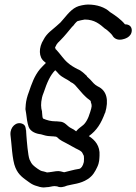

<svg xmlns="http://www.w3.org/2000/svg" viewBox="-20 -650 600 845"><path d="M172 -242C187 -287 201 -319 223 -341C228 -337 232 -332 239 -324C255 -308 274 -302 289 -291V-290L300 -284C302 -283 305 -280 310 -276C321 -263 334 -249 345 -236L355 -226C366 -214 379 -209 380 -203L379 -201L380 -200C385 -185 385 -183 377 -157C368 -126 355 -104 340 -95V-94H339C331 -88 323 -82 315 -72C309 -77 302 -82 293 -86C274 -95 267 -115 240 -115C234 -116 227 -116 225 -116C204 -116 186 -121 170 -128C167 -130 166 -141 165 -156V-158V-159C160 -177 159 -194 165 -221C166 -227 169 -234 172 -242ZM443 -154C459 -209 451 -251 410 -270C395 -278 388 -288 377 -300L362 -314L363 -315C351 -325 341 -338 321 -346C307 -353 290 -363 278 -374C260 -389 245 -413 227 -432L225 -433C224 -434 224 -438 223 -440V-441L222 -443L224 -444C230 -459 237 -464 247 -474C266 -493 282 -514 299 -534H300L301 -535C304 -540 316 -554 321 -557C324 -558 349 -564 353 -564C396 -564 419 -544 443 -523H444C452 -518 472 -499 474 -495C482 -480 497 -473 515 -476H516C526 -478 559 -485 560 -516C560 -533 549 -543 530 -543C513 -564 489 -581 464 -597C442 -618 407 -630 367 -630C354 -630 327 -625 316 -619C287 -605 265 -571 246 -551L227 -534C212 -520 186 -504 172 -476C149 -440 150 -398 175 -379C177 -377 179 -375 182 -373C173 -364 164 -355 156 -346C131 -316 119 -280 107 -245C104 -236 100 -227 98 -217C93 -197 93 -184 92 -171V-169L95 -151C97 -133 100 -109 106 -92C114 -70 140 -61 160 -59L174 -55C183 -52 199 -50 210 -50C213 -50 216 -50 221 -49H222C228 -49 230 -47 232 -45H233C244 -32 261 -26 273 -19L313 3C329 11 339 15 343 24L349 36C350 43 350 52 349 63C345 81 337 91 329 93C302 97 282 104 263 108C258 108 251 104 238 103H237C229 103 222 104 217 105L204 107H203C201 107 200 108 197 108C192 108 189 109 187 109L181 107L170 104H169C159 102 155 99 146 93C128 80 120 75 110 52C103 34 98 -28 96 -56V-57C95 -67 95 -74 95 -76L94 -77V-78C93 -83 94 -99 79 -105C52 -117 24 -91 26 -58V-57C31 -23 33 54 48 88C62 122 85 135 108 152C120 161 131 166 143 169L156 173H157C162 174 166 175 172 175C178 175 181 174 183 174C199 174 208 169 221 169C224 170 230 170 231 170C245 177 261 173 275 167C301 160 334 159 365 139C389 124 399 104 408 85C418 64 417 49 418 35C421 -8 398 -34 371 -51C406 -76 425 -107 442 -153Z"/></svg>

Font: Stray Cat
Style: ExBdCnObl
Weight: 800
Version: Version 1.0